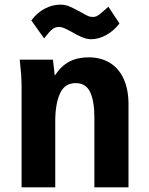

<svg xmlns="http://www.w3.org/2000/svg" viewBox="-20 -807 640 827"><path d="M65 -550H208L216 -481.5Q243 -522.5 278 -541.2Q313 -560 361.5 -560Q415 -560 453.8 -536Q492.5 -512 513 -466.5Q533.5 -421 533.5 -357.5V0H386.5V-303.5Q386.5 -370.5 368.5 -409.8Q350.5 -449 305.5 -449Q258.5 -449 238.2 -404Q218 -359 218 -285V0H73V-430.5Q73 -461 71 -486.8Q69 -512.5 65 -550ZM284.5 -672Q265 -682.5 254 -686.8Q243 -691 234.5 -691Q218 -691 205.5 -681.2Q193 -671.5 170 -641.5L115 -719Q140 -752.5 172.8 -769.8Q205.5 -787 240.5 -787Q260.5 -787 278 -779.8Q295.5 -772.5 329.5 -754Q352 -741 360.5 -737.5Q369 -734 380 -734Q388.5 -734 395.5 -737Q402.5 -740 413.2 -748.8Q424 -757.5 447 -778L494.5 -706Q471.5 -675 438.2 -656.5Q405 -638 373 -638Q354.5 -638 333.8 -646.5Q313 -655 284.5 -672Z"/></svg>

Font: JuliaMono ExtraBold
Style: Regular
Weight: 800
Monospace: yes
Designer: cormullion
Foundry: corm
Version: Version 0.055; ttfautohint (v1.8.4)